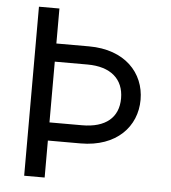

<svg xmlns="http://www.w3.org/2000/svg" viewBox="-52 -775 735 823"><g transform="rotate(5 315.5 -363.5)"><path d="M82.4 -727.3V0H170.5V-159.1H311.1C465.9 -159.1 551.1 -252.8 551.1 -367.9C551.1 -483 465.9 -576.7 311.1 -576.7H170.5V-727.3ZM170.5 -237.2V-498.6H311.1C411.9 -498.6 467.3 -448.9 467.3 -366.5C467.3 -284.1 411.9 -237.2 311.1 -237.2Z"/></g></svg>

Font: Magic Ui Pro
Style: Regular
Weight: 400
Designer: Stefan Endress, Andreas Faust
Version: Version 1.000;FEAKit 1.0